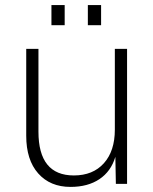

<svg xmlns="http://www.w3.org/2000/svg" viewBox="-20 -722 602 754"><path d="M257 12Q177 12 130 -41Q83 -94 83 -189V-530H131V-205Q131 -33 270 -33Q345 -33 388 -81Q431 -129 431 -213V-530H479V0H435L433 -106Q416 -49 370.5 -18.5Q325 12 257 12ZM182 -623V-702H234V-623ZM325 -623V-702H377V-623Z"/></svg>

Font: Geist ExtLt
Style: Regular
Weight: 400
Designer: Basement.studio, Andrés Briganti, Mateo Zaragoza
Foundry: Basement.studio, Vercel, Andrés Briganti, Guido Ferreyra, Mateo Zaragoza
Version: Version 1.401